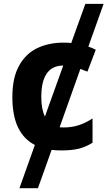

<svg xmlns="http://www.w3.org/2000/svg" viewBox="-20 -780 564 1008"><path d="M299.8 9.8Q273.4 9.8 251 6.8L179.2 208H82L163.1 -19Q106 -47.9 75.2 -109.9Q44.9 -172.9 44.9 -270Q44.9 -370.6 79.1 -433.1Q112.3 -495.6 173.3 -526.4Q235.4 -556.2 313 -556.2Q336.4 -556.2 354 -554.2L428.2 -759.8H523.9L443.8 -535.2Q464.4 -528.3 482.9 -519L439 -403.8Q437 -404.8 433.1 -406.2Q429.2 -407.7 426 -408.9Q422.9 -410.2 419.9 -411.1Q413.1 -414.6 401.9 -418L293 -111.8Q305.7 -110.8 313 -110.8Q359.4 -110.8 396 -123.5Q431.6 -135.7 465.8 -158.2V-30.8Q432.1 -9.3 394.5 0.5Q357.4 9.8 299.8 9.8ZM196.8 -271Q196.8 -207 215.8 -168L312 -436Q196.8 -435.1 196.8 -271Z"/></svg>

Font: Droid Sans Thai
Style: Bold
Weight: 700
Designer: Steve Matteson
Foundry: Ascender Corporation
Version: Version 1.00